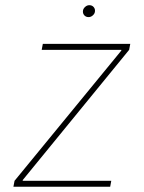

<svg xmlns="http://www.w3.org/2000/svg" viewBox="-20 -713 549 733"><path d="M31.2 0 35.5 -22.7 443.2 -519.9V-522.7H139.2L143.5 -545.5H477.3L473 -522.7L66.8 -25.6V-22.7H404.8L400.6 0ZM318.2 -647.7Q307.5 -647.7 301.3 -655.2Q295.1 -662.6 296.9 -673.3Q298.3 -680.8 305.4 -687Q312.5 -693.2 321 -693.2Q331.7 -693.2 337.9 -685.7Q344.1 -678.3 342.3 -667.6Q340.9 -659.8 333.8 -653.8Q326.7 -647.7 318.2 -647.7Z"/></svg>

Font: Inter UI Thin
Style: Italic
Weight: 100
Italic angle: -9.39999°
Designer: Rasmus Andersson
Foundry: rsms
Version: 3.2;8d6f07862